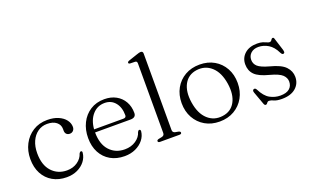

<svg xmlns="http://www.w3.org/2000/svg" viewBox="-83 -1132 2484 1542"><g transform="rotate(-20 1159.0 -360.5)"><path d="M457.5 -353Q457.5 -334 446 -321.5Q434.5 -309 416 -309Q398 -309 387.5 -320Q377 -331 377 -349.5V-364.5Q377 -400 348.5 -423Q320 -446 270 -446Q224.5 -446 189.8 -421.2Q155 -396.5 135.2 -352.8Q115.5 -309 115.5 -251Q115.5 -149.5 166 -94.8Q216.5 -40 295 -40Q347.5 -40 385.5 -66.8Q423.5 -93.5 435 -133.5Q441.5 -146 450.5 -146Q461.5 -146 460.5 -131.5Q456.5 -91.5 431.5 -59.2Q406.5 -27 366.2 -8Q326 11 275 11Q206.5 11 155.2 -18.5Q104 -48 75.8 -101Q47.5 -154 47.5 -226Q47.5 -295.5 76.8 -352Q106 -408.5 158.8 -442Q211.5 -475.5 282 -475.5Q336 -475.5 375.5 -458.2Q415 -441 436.2 -413Q457.5 -385 457.5 -353Z M959.5 -289Q959.5 -249.5 912 -249.5H609.5Q610 -148 660 -94Q710 -40 789 -40Q844 -40 883.8 -67Q923.5 -94 935 -135Q941.5 -147.5 949.5 -147.5Q961 -147.5 960.5 -132Q956.5 -92.5 930.8 -60Q905 -27.5 863.2 -8.2Q821.5 11 769.5 11Q700.5 11 649.2 -18.5Q598 -48 569.8 -101Q541.5 -154 541.5 -226Q541.5 -296.5 569.5 -353Q597.5 -409.5 648.8 -442.5Q700 -475.5 769.5 -475.5Q826 -475.5 868.8 -452Q911.5 -428.5 935.5 -386.5Q959.5 -344.5 959.5 -289ZM761 -446Q698.5 -446 657.5 -399.2Q616.5 -352.5 610.5 -275.5H860.5Q885 -275.5 885 -296.5Q885 -364 851.2 -405Q817.5 -446 761 -446Z M1193 -711.5V-58Q1193 -36 1215 -31.5L1241.5 -26.5Q1258 -22.5 1258 -12.5Q1258 0 1239.5 0H1074Q1056.5 0 1056.5 -12.5Q1056.5 -22 1072.5 -26L1100 -31.5Q1122.5 -36.5 1122.5 -58V-653.5Q1122.5 -672 1106.5 -673L1065 -674Q1050 -675 1050 -684.5Q1050 -693.5 1066.5 -699L1139 -723.5Q1162.5 -732 1173.5 -732Q1193 -732 1193 -711.5Z M1583.5 -475Q1653.5 -475 1707.2 -444Q1761 -413 1791.5 -358Q1822 -303 1822 -232Q1822 -161.5 1791.5 -106.8Q1761 -52 1706.8 -20.5Q1652.5 11 1581.5 11Q1511.5 11 1457.8 -20.2Q1404 -51.5 1373.5 -106.5Q1343 -161.5 1343 -232.5Q1343 -303 1373.5 -357.8Q1404 -412.5 1458.2 -443.8Q1512.5 -475 1583.5 -475ZM1618.5 -23.5Q1692 -33 1726 -95Q1760 -157 1745 -254Q1729.5 -353 1675.5 -402Q1621.5 -451 1546.5 -441Q1473 -431 1439 -369.2Q1405 -307.5 1420 -210.5Q1435.5 -111 1489.5 -62Q1543.5 -13 1618.5 -23.5Z M2075.5 -446.5Q2035.5 -446.5 2011.2 -424.5Q1987 -402.5 1987 -367.5Q1987 -334 2012.2 -311Q2037.5 -288 2109 -268.5Q2201.5 -245 2237.5 -206.8Q2273.5 -168.5 2273.5 -119.5Q2273.5 -62 2231.5 -25.5Q2189.5 11 2113 11Q2070 11 2047 0.2Q2024 -10.5 2008.5 -10.5Q1999 -10.5 1994.2 -5Q1989.5 0.5 1985.5 5.8Q1981.5 11 1973.5 11Q1964.5 11 1959 -3.5L1919 -113.5Q1911.5 -135 1925.5 -140.5Q1938.5 -145.5 1947.5 -130Q1980 -64.5 2022 -41.5Q2064 -18.5 2110.5 -18.5Q2162.5 -18.5 2188.5 -40.8Q2214.5 -63 2214.5 -100.5Q2214.5 -133 2188 -158.5Q2161.5 -184 2084.5 -204.5Q1998 -226.5 1963.8 -261.2Q1929.5 -296 1929.5 -350.5Q1929.5 -404.5 1968.5 -440Q2007.5 -475.5 2075.5 -475.5Q2104 -475.5 2122.8 -469.5Q2141.5 -463.5 2153.5 -457.5Q2165.5 -451.5 2174.5 -451.5Q2185 -451.5 2189.8 -457.5Q2194.5 -463.5 2198.5 -469.5Q2202.5 -475.5 2209.5 -475.5Q2218.5 -475.5 2221.5 -462.5L2254.5 -358.5Q2258 -346.5 2257.8 -337.8Q2257.5 -329 2249 -326Q2236.5 -322 2226 -343Q2199.5 -398 2159.5 -422.2Q2119.5 -446.5 2075.5 -446.5Z"/></g></svg>

Font: Fraunces 9pt Light
Style: Regular
Weight: 300
Version: Version 1.000;[0bf87f6ff]